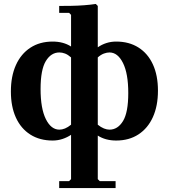

<svg xmlns="http://www.w3.org/2000/svg" viewBox="-20 -700 853 970"><path d="M567 10Q513 10 474 -15V-70Q490 -57 505 -51Q520 -45 533 -45Q575 -45 601.5 -88.5Q628 -132 628 -230Q628 -328 601.5 -381.5Q575 -435 533 -435Q520 -435 505 -429.5Q490 -424 474 -410V-461Q494 -475 517.5 -482.5Q541 -490 567 -490Q632 -490 679.5 -460Q727 -430 752.5 -374.5Q778 -319 778 -242Q778 -165 752.5 -108.5Q727 -52 679.5 -21Q632 10 567 10ZM279 250V215H329L339 205H474L484 215H564V250ZM246 10Q181 10 133.5 -20Q86 -50 60.5 -105.5Q35 -161 35 -238Q35 -315 60.5 -371.5Q86 -428 133.5 -459Q181 -490 246 -490Q300 -490 339 -465V-410Q323 -424 308.5 -429.5Q294 -435 280 -435Q238 -435 211.5 -391.5Q185 -348 185 -250Q185 -152 211.5 -98.5Q238 -45 280 -45Q294 -45 308.5 -51Q323 -57 339 -70V-19Q320 -6 296 2Q272 10 246 10ZM339 205V-648H474V205ZM339 -625 329 -635H279V-670Q305 -670 338.5 -670.5Q372 -671 405 -673.5Q438 -676 464 -680L474 -670V-635Z"/></svg>

Font: Brygada 1918
Style: Regular
Weight: 400
Designer: Mateusz Machalski | Borys Kosmynka | Przemek Hoffer
Foundry: NIEPODLEGLA 2018
Version: Version 3.006